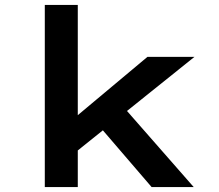

<svg xmlns="http://www.w3.org/2000/svg" viewBox="-20 -760 888 780"><path d="M285 -140 254 -257 579 -529H770ZM162 0V-740H296V0ZM596 0 358 -277 454 -357 767 0Z"/></svg>

Font: Lexend Mega SemiBold
Style: Regular
Weight: 600
Designer: Bonnie Shaver-Troup, Thomas Jockin
Foundry: Lexend
Version: Version 1.007